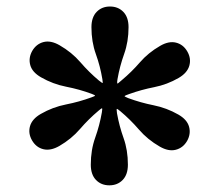

<svg xmlns="http://www.w3.org/2000/svg" viewBox="-20 -814 675 590"><path d="M78.5 -382.5Q66 -404 72.2 -426.2Q78.5 -448.5 105.5 -464Q142 -485 182.8 -493Q223.5 -501 261.5 -515Q271.5 -518.5 272 -520Q272.5 -521.5 262 -525.5Q224.5 -539.5 183.5 -547.5Q142.5 -555.5 106 -576.5Q79 -592 73 -614Q67 -636 79 -657.5Q91.5 -679 113.8 -684.8Q136 -690.5 163 -675Q200.5 -653.5 227 -622.8Q253.5 -592 284 -566.5Q291.5 -560.5 294.2 -559Q297 -557.5 294.5 -571Q288 -610.5 274.5 -648Q261 -685.5 261 -730.5Q261 -761 277 -777.5Q293 -794 318 -794Q343 -794 359 -777.5Q375 -761 375 -730.5Q375 -686 361.5 -648.2Q348 -610.5 341 -570.5Q338.5 -554.5 342.5 -557.8Q346.5 -561 354 -567.5Q384.5 -593 410 -622.5Q435.5 -652 472 -673Q498.5 -688.5 520.8 -683Q543 -677.5 555.5 -656Q568 -634.5 561.8 -612.2Q555.5 -590 529 -574.5Q493.5 -554 454 -546.2Q414.5 -538.5 377 -525Q365.5 -521 363.2 -519.2Q361 -517.5 374 -512.5Q412 -498.5 452 -490.5Q492 -482.5 528 -462Q555 -446.5 561 -424.5Q567 -402.5 555 -381Q542.5 -359.5 520.2 -353.8Q498 -348 471 -363.5Q433.5 -385 406.8 -416Q380 -447 349.5 -472.5Q341.5 -479 339.5 -479.5Q337.5 -480 339.5 -466Q346.5 -426.5 359.8 -389.5Q373 -352.5 373 -308Q373 -277.5 357 -261Q341 -244.5 316 -244.5Q291 -244.5 275 -261Q259 -277.5 259 -308Q259 -353 272.5 -390.8Q286 -428.5 293 -468.5Q295.5 -482.5 292.8 -481.2Q290 -480 283 -474Q252 -448 225.8 -417.5Q199.5 -387 162.5 -365.5Q135.5 -350 113.2 -355.5Q91 -361 78.5 -382.5Z"/></svg>

Font: Besley* Condensed Medium
Style: Regular
Weight: 500
Width: 3
Designer: Owen Earl
Foundry: indestructible type*
Version: Version 3.000; ttfautohint (v1.8.3)